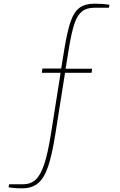

<svg xmlns="http://www.w3.org/2000/svg" viewBox="-20 -818 649 1042"><path d="M26 198 30 182H105Q146 182 173 157.5Q200 133 219.5 75Q239 17 256 -88L309 -423H207L210 -446H312L330 -556Q346 -652 364 -703Q382 -754 412 -776Q442 -798 493 -798Q538 -798 574 -792L571 -776H493Q450 -776 425 -756Q400 -736 384.5 -691Q369 -646 355 -562L336 -445H480L477 -423H333L280 -88Q262 24 241 86Q220 148 187 176Q154 204 100 204Q54 204 26 198Z"/></svg>

Font: Exo Thin
Style: Regular
Weight: 250
Designer: Natanael Gama
Foundry: Natanael Gama
Version: Version 1.500; ttfautohint (v1.6)